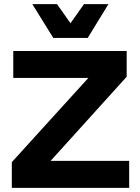

<svg xmlns="http://www.w3.org/2000/svg" viewBox="-20 -906 674 926"><path d="M503 -886H385L320 -794L255 -886H136L237 -723H403ZM603 -130H224L591 -536V-660H44V-530H406L37 -124V0H603Z"/></svg>

Font: Work Sans
Style: Bold
Weight: 700
Designer: Wei Huang
Foundry: Wei Huang
Version: Version 2.012